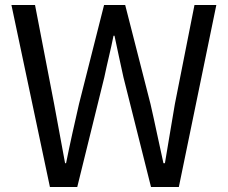

<svg xmlns="http://www.w3.org/2000/svg" viewBox="-20 -753 918 773"><path d="M181 0H291L400 -442C412 -500 426 -553 437 -609H441C453 -553 464 -500 477 -442L588 0H700L851 -733H763L684 -334C671 -255 657 -176 644 -96H638C620 -176 604 -256 586 -334L484 -733H399L298 -334C280 -255 262 -176 246 -96H242C227 -176 213 -255 198 -334L121 -733H26Z"/></svg>

Font: ChiuKong Gothic CL
Style: Regular
Weight: 400
Designer: Ryoko NISHIZUKA 西塚涼子 (kana, bopomofo & ideographs); Paul D. Hunt (Latin, Greek & Cyrillic); Sandoll Communications 산돌커뮤니
Foundry: Adobe
Version: Version 1.300